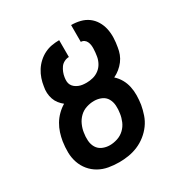

<svg xmlns="http://www.w3.org/2000/svg" viewBox="-173 -863 946 998"><g transform="rotate(-30 300.0 -363.5)"><path d="M257 8Q224 8 193 2.5Q162 -3 135.5 -18Q109 -33 90 -56Q71 -79 61 -108Q51 -137 50.5 -169Q50 -201 55 -234Q59 -258 66.5 -281.5Q74 -305 87 -327Q100 -349 118.5 -367.5Q137 -386 159 -399Q145 -410 134 -424Q123 -438 117 -455.5Q111 -473 110 -492Q109 -511 113 -530Q116 -552 123.5 -574Q131 -596 143.5 -616Q156 -636 174 -652.5Q192 -669 213 -679.5Q234 -690 256.5 -694Q279 -698 302 -698V-597Q288 -597 274 -590Q260 -583 251.5 -571Q243 -559 237.5 -545Q232 -531 230 -517Q228 -505 228.5 -493Q229 -481 234.5 -471Q240 -461 249 -454Q258 -447 269 -442.5Q280 -438 291.5 -436.5Q303 -435 316 -435Q335 -435 354.5 -440Q374 -445 390.5 -457.5Q407 -470 417 -488.5Q427 -507 430 -526Q432 -537 433 -548Q434 -559 434.5 -570Q435 -581 433.5 -592Q432 -603 427.5 -612.5Q423 -622 414.5 -628Q406 -634 395 -634V-735Q423 -735 449 -728.5Q475 -722 495.5 -707Q516 -692 529.5 -669.5Q543 -647 548.5 -621Q554 -595 553 -567.5Q552 -540 547 -513Q544 -493 537 -474.5Q530 -456 517.5 -439.5Q505 -423 488.5 -409.5Q472 -396 453 -387Q472 -370 484.5 -348Q497 -326 502.5 -300.5Q508 -275 507.5 -248Q507 -221 503 -194Q498 -166 488.5 -138Q479 -110 461.5 -86Q444 -62 420 -43Q396 -24 368.5 -12.5Q341 -1 312.5 3.5Q284 8 257 8ZM258 -93Q280 -93 303.5 -100.5Q327 -108 345 -125Q363 -142 372.5 -164.5Q382 -187 385 -209Q389 -233 387.5 -256Q386 -279 375.5 -297.5Q365 -316 344.5 -325Q324 -334 300 -334Q278 -334 254.5 -326.5Q231 -319 213.5 -302Q196 -285 186 -262.5Q176 -240 173 -218Q169 -195 170.5 -171.5Q172 -148 183 -129.5Q194 -111 214.5 -102Q235 -93 258 -93Z"/></g></svg>

Font: Iosevka SS04 Extended
Style: Bold Italic
Weight: 700
Width: 7
Italic angle: -9°
Monospace: yes
Designer: Belleve Invis
Foundry: Belleve Invis
Version: Version 19.0.0; ttfautohint (v1.8.4)